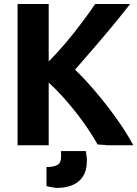

<svg xmlns="http://www.w3.org/2000/svg" viewBox="-20 -720 688 962"><path d="M648 8Q612 -59 562 -128.5Q512 -198 458.5 -261Q405 -324 356 -371Q399 -420 449 -478Q499 -536 547 -594Q595 -652 632 -700H457Q429 -659 391 -608Q353 -557 310 -506Q267 -455 224 -412V-700H68V8H224V-306Q268 -266 312 -215.5Q356 -165 396.5 -109Q437 -53 469 4Q477 5 493 5.5Q509 6 516 8ZM286 67Q286 96 267.5 106.5Q249 117 213 117V212Q221 215 233 217Q245 219 257 221Q264 222 269.5 221.5Q275 221 281 221Q316 219 346 206Q376 193 395 165Q414 137 415 92Q415 89 415.5 83.5Q416 78 415 71Q414 66 413 57Q412 48 410 37H286Z"/></svg>

Font: Repo Bold
Style: Bold
Weight: 700
Designer: Stefan Peev
Foundry: Context Ltd
Version: Version 1.502